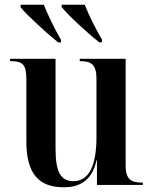

<svg xmlns="http://www.w3.org/2000/svg" viewBox="-20 -786 650 816"><path d="M227 -606H239V-617C214 -659 183 -724 166 -766H68L67 -756C93 -723 178 -645 227 -606ZM402 -606H413L414 -617C388 -659 357 -724 340 -766H242V-756C268 -723 352 -645 402 -606ZM251 10C312 10 370 -13 390 -104H392V0H587V-10H583C540 -10 514 -22 514 -81V-536H319V-526H322C366 -526 390 -513 390 -452V-203C390 -88 361 -16 292 -16C236 -16 216 -58 216 -156V-536H23V-526H26C75 -526 92 -513 92 -450V-184C92 -48 145 10 251 10Z"/></svg>

Font: Noto Serif Display SemiCondensed SemiBold
Style: Regular
Weight: 600
Width: 4
Designer: Monotype Design Team
Foundry: Monotype Imaging Inc.
Version: Version 2.009